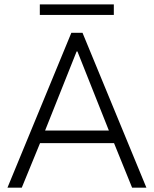

<svg xmlns="http://www.w3.org/2000/svg" viewBox="-20 -872 715 892"><path d="M311.5 -719.7H363.3L660.2 0H593.8L509.8 -207H166L81.1 0H14.6ZM165 -851.6H508.8V-802.7H165ZM485.8 -265.6 339.8 -632.8H335.9L189.5 -265.6Z"/></svg>

Font: Reddit Sans Chocolate Light
Style: Regular
Weight: 300
Designer: Stephen Hutchings
Foundry: Reddit
Version: Version 1.013